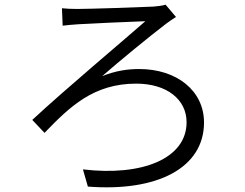

<svg xmlns="http://www.w3.org/2000/svg" viewBox="-20 -759 1040 815"><path d="M243 -724 246 -650C266 -652 290 -655 312 -656C361 -659 535 -667 597 -669C511 -593 259 -382 117 -250L169 -195C276 -306 377 -404 558 -404C688 -404 772 -337 772 -240C772 -86 584 -10 332 -40L353 33C647 56 846 -46 846 -239C846 -375 729 -466 571 -466C522 -466 472 -459 414 -436C486 -499 609 -600 686 -659C696 -666 715 -680 727 -687L683 -739C669 -735 647 -732 631 -731C569 -728 360 -721 309 -721C283 -721 261 -722 243 -724Z"/></svg>

Font: Noto Sans CJK JP DemiLight
Style: Regular
Weight: 350
Designer: Ryoko NISHIZUKA (kana & ideographs); Paul D. Hunt (Latin, Greek & Cyrillic); Wenlong ZHANG (bopomofo); Sandoll Communica
Foundry: Adobe Systems Incorporated
Version: Version 1.004;PS 1.004;hotconv 1.0.82;makeotf.lib2.5.63406